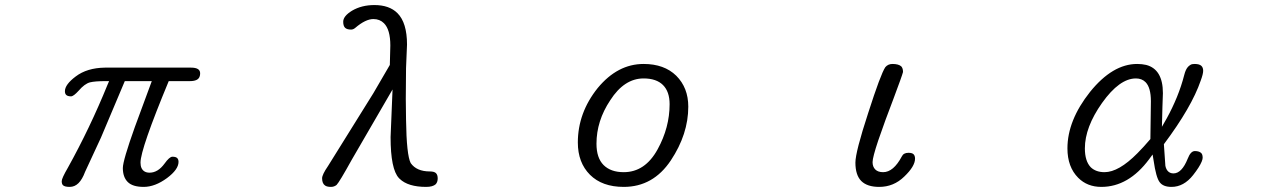

<svg xmlns="http://www.w3.org/2000/svg" viewBox="-20 -732 5040 764"><path d="M230.5 4.9Q237.3 11.7 257.3 11.7Q277.3 11.7 292.5 -3.4Q307.6 -18.6 318.4 -47.9Q318.4 -47.9 381.8 -184.6L476.6 -409.2H584L516.6 -226.6Q468.8 -92.8 468.8 -63.5Q468.8 -27.3 488.3 -7.8Q507.8 11.7 551.8 11.7Q596.7 11.7 644.5 -23.4Q690.4 -57.6 690.4 -87.9Q690.4 -97.7 685.1 -103Q679.7 -108.4 666 -108.4Q654.3 -108.4 634.8 -81.1Q608.4 -44.9 575.2 -44.9Q551.8 -44.9 543 -63.5Q539.1 -72.3 539.1 -85Q539.1 -138.7 651.4 -409.2H735.4Q768.6 -409.2 774.4 -427.7Q776.4 -432.6 776.4 -440.4Q776.4 -462.9 740.2 -462.9H397.5Q326.2 -461.9 281.2 -427.7Q238.3 -395.5 238.3 -369.1Q238.3 -359.4 243.2 -354.5Q249 -348.6 262.7 -348.6Q272.5 -348.6 293 -371.1Q316.4 -398.4 337.9 -404.3Q358.4 -409.2 399.4 -409.2H414.1L408.2 -395.5Q337.9 -222.7 250 -64.5Q225.6 -22.5 225.6 -11.2Q225.6 0 230.5 4.9Z M1261.7 -22.5Q1261.7 -1 1274.4 6.8Q1282.2 11.7 1296.9 11.7Q1309.6 11.7 1319.3 3.9Q1330.1 -6.8 1379.9 -96.7L1542 -376L1534.2 -186.5Q1534.2 -58.6 1567.4 -23.4Q1568.4 -22.5 1570.3 -20.5Q1603.5 11.7 1675.8 11.7Q1702.1 11.7 1713.9 1Q1721.7 -7.8 1721.7 -22Q1721.7 -36.1 1714.8 -43Q1708 -49.8 1690.4 -49.8Q1637.7 -49.8 1614.3 -83Q1597.7 -114.3 1595.7 -255.9L1594.7 -338.9L1595.7 -460.9L1599.6 -554.7Q1599.6 -641.6 1561.5 -679.7Q1529.3 -711.9 1469.7 -711.9Q1418.9 -711.9 1380.9 -689.5Q1345.7 -668 1345.7 -645.5Q1345.7 -628.9 1353 -621.6Q1360.4 -614.3 1377 -614.3Q1385.7 -614.3 1393.6 -621.1Q1434.6 -656.2 1465.8 -656.2Q1491.2 -656.2 1507.8 -639.6Q1533.2 -614.3 1533.2 -550.8L1531.2 -473.6L1465.8 -361.3L1285.2 -71.3Q1261.7 -37.1 1261.7 -22.5Z M2718.8 -307.6Q2718.8 -382.8 2670.9 -430.7Q2623 -477.5 2541 -477.5Q2437.5 -477.5 2358.4 -381.8Q2279.3 -283.2 2279.3 -165Q2279.3 -85 2327.6 -36.6Q2376 11.7 2461.9 11.7Q2579.1 11.7 2649.4 -93.8Q2718.8 -198.2 2718.8 -307.6ZM2461.9 -46.9Q2410.2 -46.9 2381.8 -75.2Q2353.5 -103.5 2353.5 -160.2Q2353.5 -251 2408.2 -333Q2463.9 -419.9 2541 -419.9Q2591.8 -419.9 2618.2 -393.6Q2644.5 -367.2 2644.5 -317.4Q2644.5 -224.6 2596.7 -137.7Q2546.9 -46.9 2461.9 -46.9Z M3383.8 -85Q3383.8 -35.2 3407.2 -11.7Q3430.7 11.7 3478.5 11.7Q3536.1 11.7 3578.1 -29.3Q3621.1 -70.3 3621.1 -100.6Q3621.1 -112.3 3615.2 -118.2Q3609.4 -124 3594.7 -124Q3575.2 -124 3568.4 -109.4Q3535.2 -46.9 3494.1 -46.9Q3473.6 -46.9 3462.9 -57.6Q3452.1 -68.4 3452.1 -86.9Q3452.1 -105.5 3474.6 -172.9Q3502 -252.9 3535.2 -338.9Q3569.3 -429.7 3573.2 -445.3V-446.3Q3573.2 -460 3566.4 -467.8Q3555.7 -477.5 3531.2 -477.5Q3513.7 -477.5 3502.9 -464.8Q3484.4 -437.5 3434.6 -282.2Q3383.8 -127 3383.8 -85Z M4641.6 11.7Q4690.4 11.7 4727.5 -35.2Q4752.9 -67.4 4761.7 -88.9Q4765.6 -98.6 4765.6 -104.5Q4765.6 -121.1 4755.9 -126Q4748 -130.9 4734.4 -130.9Q4717.8 -130.9 4706.1 -100.6Q4682.6 -42 4649.4 -42Q4636.7 -42 4628.4 -49.8Q4620.1 -57.6 4617.2 -72.3L4611.3 -158.2Q4721.7 -305.7 4757.8 -411.1Q4767.6 -437.5 4767.6 -450.2Q4767.6 -462.9 4760.7 -469.7Q4752.9 -477.5 4733.4 -477.5Q4722.7 -477.5 4717.3 -474.1Q4711.9 -470.7 4708 -466.8Q4698.2 -457 4692.4 -434.1Q4686.5 -411.1 4679.2 -389.2Q4671.9 -367.2 4663.1 -345.7Q4645.5 -302.7 4623 -261.7L4603.5 -227.5L4605.5 -306.6L4607.4 -361.3Q4607.4 -456.1 4541 -473.6Q4524.4 -477.5 4504.9 -477.5Q4407.2 -477.5 4317.4 -366.2Q4227.5 -252.9 4227.5 -141.6Q4227.5 -67.4 4270.5 -24.4Q4306.6 11.7 4362.3 11.7Q4470.7 11.7 4552.7 -98.6L4566.4 -117.2L4570.3 -93.8Q4580.1 -25.4 4594.7 -6.8Q4608.4 11.7 4641.6 11.7ZM4375 -46.9Q4340.8 -46.9 4320.3 -66.4Q4296.9 -90.8 4296.9 -141.6Q4296.9 -225.6 4365.2 -322.3Q4434.6 -419.9 4500 -419.9Q4523.4 -419.9 4538.1 -405.3Q4559.6 -383.8 4559.6 -329.1L4557.6 -178.7Q4529.3 -145.5 4505.9 -122.1Q4431.6 -46.9 4375 -46.9Z"/></svg>

Font: FakePearl
Style: ExtraLight
Weight: 300
Version: Version 1.2